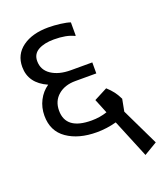

<svg xmlns="http://www.w3.org/2000/svg" viewBox="-146 -811 887 1017"><g transform="rotate(-20 297.0 -302.5)"><path d="M498 103 409 -113Q354 -98 298 -98Q196 -98 131 -143Q66 -188 66 -275Q66 -321 86 -360Q106 -399 141 -423Q44 -466 44 -558Q44 -628 99 -668Q154 -708 245 -708Q277 -708 312.5 -703.5Q348 -699 367 -692V-617H363Q321 -638 251 -638Q196 -638 162.5 -619Q129 -600 129 -560Q129 -510 171 -482Q213 -454 280 -454H401V-392H283Q223 -392 185.5 -360Q148 -328 148 -274Q148 -166 293 -166Q340 -166 381 -180L348 -261L423 -300Q444 -281 458 -262.5Q472 -244 484 -219L471 -151L572 59Z"/></g></svg>

Font: AmikoRegular
Style: Regular
Weight: 400
Designer: Pablo Impallari, Rodrigo Fuenzalida, Andres Torresi
Foundry: Impallari Type
Version: Version 1.000; ttfautohint (v1.3)